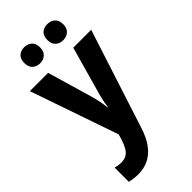

<svg xmlns="http://www.w3.org/2000/svg" viewBox="-304 -812 1114 1114"><g transform="rotate(-45 253.0 -255.0)"><path d="M1.5 -546.4H151.4L234.9 -260.7Q239.3 -244.1 242.9 -227.5Q246.6 -210.9 249.3 -194.3Q252 -177.7 253.4 -161.1H256.8Q259.3 -184.6 264.4 -208.5Q269.5 -232.4 277.3 -259.8L357.9 -546.4H504.9L308.1 61.5Q288.6 123.5 259.3 162.8Q230 202.1 191.7 221.2Q153.3 240.2 104.5 240.2Q83.5 240.2 66.7 237.5Q49.8 234.9 35.6 231.9V115.2Q45.9 118.2 58.6 120.1Q71.3 122.1 84.5 122.1Q110.4 122.1 127.7 111.6Q145 101.1 157.5 79.3Q169.9 57.6 180.2 24.9L188.5 -4.9ZM94.2 -683.6Q94.2 -717.8 112.3 -733.9Q130.4 -750 158.2 -750Q186 -750 204.6 -733.4Q223.1 -716.8 223.1 -683.6Q223.1 -651.9 204.6 -635Q186 -618.2 158.2 -618.2Q130.4 -618.2 112.3 -634.8Q94.2 -651.4 94.2 -683.6ZM283.2 -683.6Q283.2 -717.8 301.3 -733.9Q319.3 -750 348.1 -750Q376 -750 394.5 -733.4Q413.1 -716.8 413.1 -683.6Q413.1 -651.9 394.5 -635Q376 -618.2 348.1 -618.2Q319.3 -618.2 301.3 -635Q283.2 -651.9 283.2 -683.6Z"/></g></svg>

Font: Open Sans SemiCondensed
Style: Bold
Weight: 700
Width: 4
Designer: Monotype Design Team
Foundry: Monotype Imaging Inc.
Version: Version 3.003